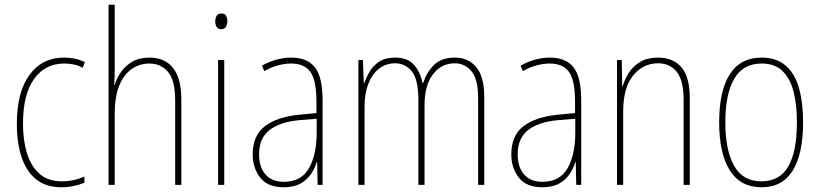

<svg xmlns="http://www.w3.org/2000/svg" viewBox="-20 -873 3459 810"><path d="M239 -83Q174 -83 132.5 -116.5Q91 -150 71 -210Q51 -270 51 -351Q51 -483 104 -556.5Q157 -630 250 -630Q299 -630 338 -611L329 -587Q311 -597 291 -601Q271 -605 251 -605Q170 -605 123.5 -539.5Q77 -474 77 -351Q77 -281 94 -226Q111 -171 147 -139.5Q183 -108 241 -108Q290 -108 336 -128V-102Q317 -94 291.5 -88.5Q266 -83 239 -83Z M464 -586Q464 -563 463.5 -548Q463 -533 462 -515H464Q472 -542 490 -568.5Q508 -595 537.5 -612.5Q567 -630 611 -630Q675 -630 710 -586.5Q745 -543 745 -453V-93H719V-449Q719 -534 689 -569.5Q659 -605 610 -605Q570 -605 536.5 -582.5Q503 -560 483.5 -513Q464 -466 464 -392V-93H438V-853H464Z M914 -816Q929 -816 934 -806Q939 -796 939 -784Q939 -769 933 -759.5Q927 -750 913 -750Q899 -750 893.5 -760Q888 -770 888 -783Q888 -795 893.5 -805.5Q899 -816 914 -816ZM926 -620V-93H900V-620Z M1208 -630Q1277 -630 1309 -588.5Q1341 -547 1341 -449V-93H1320L1318 -189H1316Q1308 -162 1291.5 -138Q1275 -114 1247.5 -98.5Q1220 -83 1177 -83Q1109 -83 1077.5 -124Q1046 -165 1046 -222Q1046 -301 1097.5 -340.5Q1149 -380 1242 -389L1315 -396V-444Q1315 -534 1289.5 -569.5Q1264 -605 1208 -605Q1184 -605 1155.5 -598Q1127 -591 1095 -573L1085 -596Q1113 -612 1145 -621Q1177 -630 1208 -630ZM1242 -366Q1159 -358 1116 -323.5Q1073 -289 1073 -222Q1073 -167 1100.5 -136.5Q1128 -106 1177 -106Q1251 -106 1283.5 -163.5Q1316 -221 1316 -313V-372Z M1900 -630Q1955 -630 1989 -590Q2023 -550 2023 -463V-93H1997V-461Q1997 -540 1968.5 -573Q1940 -606 1899 -606Q1842 -606 1806.5 -559.5Q1771 -513 1771 -429V-93H1745V-450Q1745 -539 1717 -572.5Q1689 -606 1647 -606Q1607 -606 1577.5 -582Q1548 -558 1533 -517Q1518 -476 1518 -426V-93H1492V-620H1511L1515 -522H1517Q1525 -546 1539.5 -571Q1554 -596 1580 -613Q1606 -630 1647 -630Q1700 -630 1727 -599Q1754 -568 1762 -523H1765Q1781 -570 1812 -600Q1843 -630 1900 -630Z M2299 -630Q2368 -630 2400 -588.5Q2432 -547 2432 -449V-93H2411L2409 -189H2407Q2399 -162 2382.5 -138Q2366 -114 2338.5 -98.5Q2311 -83 2268 -83Q2200 -83 2168.5 -124Q2137 -165 2137 -222Q2137 -301 2188.5 -340.5Q2240 -380 2333 -389L2406 -396V-444Q2406 -534 2380.5 -569.5Q2355 -605 2299 -605Q2275 -605 2246.5 -598Q2218 -591 2186 -573L2176 -596Q2204 -612 2236 -621Q2268 -630 2299 -630ZM2333 -366Q2250 -358 2207 -323.5Q2164 -289 2164 -222Q2164 -167 2191.5 -136.5Q2219 -106 2268 -106Q2342 -106 2374.5 -163.5Q2407 -221 2407 -313V-372Z M2756 -630Q2820 -630 2855 -589Q2890 -548 2890 -459V-93H2864V-452Q2864 -534 2835 -570Q2806 -606 2756 -606Q2694 -606 2651.5 -555Q2609 -504 2609 -401V-93H2583V-620H2603L2605 -509H2607Q2615 -538 2633 -566Q2651 -594 2681 -612Q2711 -630 2756 -630Z M3368 -357Q3368 -224 3324.5 -153.5Q3281 -83 3193 -83Q3104 -83 3059 -154Q3014 -225 3014 -358Q3014 -490 3059 -560Q3104 -630 3193 -630Q3256 -630 3295 -596Q3334 -562 3351 -500.5Q3368 -439 3368 -357ZM3040 -358Q3040 -239 3077 -173.5Q3114 -108 3192 -108Q3270 -108 3306 -171.5Q3342 -235 3342 -358Q3342 -432 3327.5 -487.5Q3313 -543 3280.5 -574Q3248 -605 3193 -605Q3115 -605 3077.5 -540.5Q3040 -476 3040 -358Z"/></svg>

Font: Noto Sans Kannada UI Condensed Thin
Style: Regular
Weight: 100
Width: 3
Designer: Jelle Bosma - Monotype Design Team
Foundry: Monotype Imaging Inc.
Version: Version 2.005; ttfautohint (v1.8.4.7-5d5b)